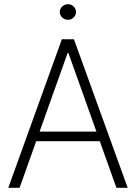

<svg xmlns="http://www.w3.org/2000/svg" viewBox="-20 -894 646 914"><path d="M19.5 0 274.4 -707H332L587.9 0H534.2L455.1 -221.7H152.3L73.2 0ZM439 -267.6 305.7 -641.6H301.8L168.5 -267.6ZM264.6 -836.9Q264.6 -852.1 276.1 -863Q287.6 -874 303.7 -874Q319.3 -874 330.6 -863Q341.8 -852.1 341.8 -836.9Q341.8 -821.8 330.6 -810.8Q319.3 -799.8 303.7 -799.8Q287.6 -799.8 276.1 -810.8Q264.6 -821.8 264.6 -836.9Z"/></svg>

Font: Pretendard GOV ExtraLight
Style: Regular
Weight: 200
Designer: Base glyphs from Inter by Rasmus Andersson; Hangeul glyphs from Noto Sans CJK(Source Han Sans) by Jang Soo-young and Kan
Foundry: Kil Hyung-jin
Version: Version 1.309